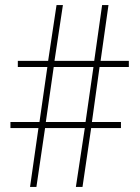

<svg xmlns="http://www.w3.org/2000/svg" viewBox="-20 -734 549 754"><path d="M191 -471H347L316 -255H160ZM486 -471V-495H375L406 -714H381L350 -495H194L227 -714H202L169 -495H50V-471H166L135 -255H21V-231H131L98 0H123L157 -231H313L278 0H304L338 -231H455V-255H341L371 -471Z"/></svg>

Font: Noto Sans Display SemiCondensed Thin
Style: Regular
Weight: 250
Width: 4
Designer: Monotype Design team
Foundry: Monotype Imaging Inc.
Version: 1.000